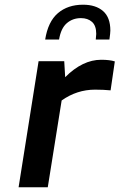

<svg xmlns="http://www.w3.org/2000/svg" viewBox="-20 -796 508 816"><path d="M144 -536H253L257 -468Q331 -542 410 -542Q446 -542 468 -535L450 -412Q420 -415 384 -415Q307 -415 242 -369L183 0H59ZM333 -776Q387 -776 418 -749Q449 -722 449 -666Q449 -656 445 -628H387Q389 -646 389 -652Q389 -687 371 -703Q353 -719 324 -719Q289 -719 264 -697.5Q239 -676 231 -628H172Q184 -704 226 -740Q268 -776 333 -776Z"/></svg>

Font: Exo SemiBold
Style: Italic
Weight: 600
Italic angle: -9°
Designer: Natanael Gama
Foundry: Natanael Gama
Version: Version 1.500; ttfautohint (v1.6)